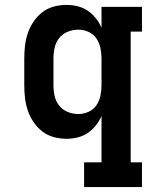

<svg xmlns="http://www.w3.org/2000/svg" viewBox="-20 -558 640 783"><path d="M323 205V104H394V-85Q385 -64 370.5 -46Q356 -28 337.5 -15.5Q319 -3 296.5 2.5Q274 8 251 8Q225 8 199 1Q173 -6 152.5 -22Q132 -38 117 -60Q102 -82 93.5 -107Q85 -132 82 -158Q79 -184 79 -210V-320Q79 -346 82 -372Q85 -398 93.5 -423Q102 -448 117 -470Q132 -492 152.5 -508Q173 -524 199 -531Q225 -538 251 -538Q274 -538 296.5 -532.5Q319 -527 337.5 -514.5Q356 -502 370.5 -484Q385 -466 394 -445V-530H559V-429H513V104H559V205ZM299 -93Q321 -93 341 -102Q361 -111 373 -128.5Q385 -146 389.5 -167.5Q394 -189 394 -210V-320Q394 -341 389.5 -362.5Q385 -384 373 -401.5Q361 -419 341 -428Q321 -437 299 -437Q277 -437 256 -428.5Q235 -420 221.5 -403Q208 -386 203 -364Q198 -342 198 -320V-210Q198 -188 203 -166Q208 -144 221.5 -127Q235 -110 256 -101.5Q277 -93 299 -93Z"/></svg>

Font: Iosevka Slab Extended
Style: Bold
Weight: 700
Width: 7
Monospace: yes
Designer: Belleve Invis
Foundry: Belleve Invis
Version: Version 11.1.0; ttfautohint (v1.8.3)